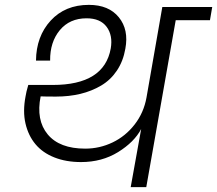

<svg xmlns="http://www.w3.org/2000/svg" viewBox="-20 -769 892 789"><path d="M517.1 0 560.1 -238.8Q531.7 -185.1 465.3 -144Q398.9 -103 313 -103Q251.5 -103 203.4 -122.1Q155.3 -141.1 125.7 -176.5Q96.2 -211.9 84.7 -261.7Q73.2 -311.5 85 -373Q87.4 -390.1 96.2 -419.9H196.8Q408.2 -419.9 435.1 -569.8Q444.3 -623.5 418.2 -658.7Q392.1 -693.8 335.9 -693.8Q266.1 -693.8 225.6 -644.8Q185.1 -595.7 186 -520H127.9Q128.9 -619.6 188.2 -684.3Q247.6 -749 345.2 -749Q426.8 -749 468.3 -698Q509.8 -647 495.1 -568.8Q486.3 -517.6 460.4 -479Q434.6 -440.4 395.8 -417.5Q356.9 -394.5 310.5 -383.3Q264.2 -372.1 210 -372.1Q163.1 -372.1 147 -373Q127.4 -275.4 176 -216.8Q224.6 -158.2 330.1 -158.2Q389.2 -158.2 442.4 -183.6Q495.6 -209 533.2 -257.3Q570.8 -305.7 582 -368.2L647 -740.2H852.1L842.8 -686H702.1L581.1 0Z"/></svg>

Font: SVN-Poppins Light
Style: Italic
Weight: 300
Italic angle: -10°
Designer: Ninad Kale (Devanagari), Jonny Pinhorn (Latin)
Foundry: Indian Type Foundry
Version: Version 3.002 2017